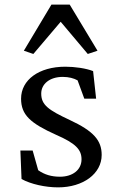

<svg xmlns="http://www.w3.org/2000/svg" viewBox="-20 -800 510 829"><path d="M231 9C339 9 419 -50 419 -131C419 -194 384 -234 281 -282C189 -325 158 -347 158 -396C158 -437 194 -468 251 -468C277 -468 299 -462 315 -453L344 -374H395L382 -493C352 -505 303 -512 262 -512C148 -512 71 -455 71 -374C71 -304 111 -268 222 -218C307 -181 332 -154 332 -112C332 -66 293 -37 239 -37C202 -37 172 -46 145 -65L121 -150H68L73 -27C113 -5 175 9 231 9ZM83 -581 124 -567 242 -706 359 -567 401 -581 281 -780H202Z"/></svg>

Font: TPK Tissa Web Quiz
Style: Regular
Weight: 400
Designer: Jacques Le Bailly, Suppakit Chalermlarp | Katatrad Co.,Ltd.
Foundry: Jacques Le Bailly, Cadson Demak Co.,Ltd.
Version: Version 5.000;Glyphs 3.1.2 (3151)